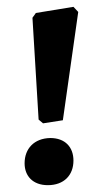

<svg xmlns="http://www.w3.org/2000/svg" viewBox="-20 -531 304 562"><path d="M106 -170 164 -179 209 -496 195 -511 85 -493 75 -479 93 -181ZM120 11C167 11 195 -18 195 -61C195 -100 171 -127 127 -127C80 -126 52 -96 52 -53C52 -16 76 11 120 11Z"/></svg>

Font: Alegreya SC
Style: Bold
Weight: 700
Designer: Juan Pablo del Peral
Foundry: Huerta Tipografica
Version: Version 2.007;PS 002.007;hotconv 1.0.88;makeotf.lib2.5.64775